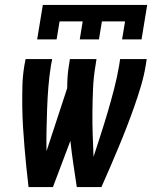

<svg xmlns="http://www.w3.org/2000/svg" viewBox="-20 -760 640 780"><path d="M131 -600 154 -740H578L555 -600H476L488 -673H394L382 -600H304L316 -673H222L210 -600ZM96 0Q91 -40 87 -81Q83 -122 79.5 -162.5Q76 -203 73.5 -244.5Q71 -286 70.5 -327Q70 -368 71 -410Q72 -452 79 -494L84 -520H192L187 -494Q180 -450 176.5 -406.5Q173 -363 171.5 -319.5Q170 -276 169 -232.5Q168 -189 169 -146L253 -402Q253 -425 254.5 -448Q256 -471 260 -494L264 -520H372L368 -494Q360 -447 358 -400.5Q356 -354 355.5 -307.5Q355 -261 356.5 -215Q358 -169 360 -123Q375 -169 390 -215.5Q405 -262 418.5 -308Q432 -354 444 -400.5Q456 -447 464 -494L468 -520H576L572 -494Q565 -452 552.5 -410Q540 -368 525.5 -327Q511 -286 495 -244.5Q479 -203 462 -162.5Q445 -122 427.5 -81Q410 -40 392 0H292Q285 -47 278 -93.5Q271 -140 266 -188L195 0Z"/></svg>

Font: Iosevka SS04 Semibold Extended
Style: Italic
Weight: 600
Width: 7
Italic angle: -9°
Monospace: yes
Designer: Belleve Invis
Foundry: Belleve Invis
Version: Version 19.0.0; ttfautohint (v1.8.4)